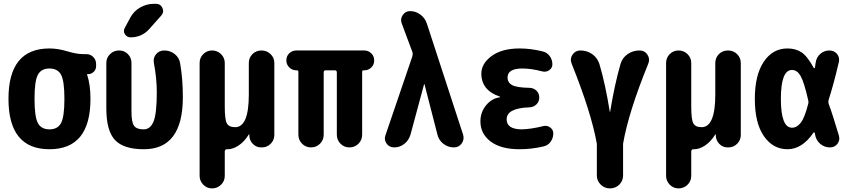

<svg xmlns="http://www.w3.org/2000/svg" viewBox="-20 -790 4540 1029"><path d="M183.1 -130.4Q201.2 -96.7 245.1 -96.7Q289.1 -96.7 307.1 -130.4Q325.2 -164.1 325.2 -260.3Q325.2 -356.4 307.1 -389.6Q289.1 -422.9 245.1 -422.9Q201.2 -422.9 183.1 -389.6Q165 -356.4 165 -260.3Q165 -164.1 183.1 -130.4ZM442.4 -500Q464.8 -500 480 -484.4Q495.1 -468.8 495.1 -446.3V-435.5Q495.1 -418 482.4 -405.3Q469.7 -392.6 452.1 -392.6H447.3Q446.3 -392.6 446.3 -391.6V-390.6Q447.3 -389.6 447.3 -388.7Q464.8 -335 464.8 -259.8Q464.8 9.8 245.1 9.8Q25.4 9.8 25.4 -260.3Q25.4 -530.3 245.1 -530.3Q290 -530.3 340.3 -515.1Q390.6 -500 424.8 -500Z M860.4 -519.5Q891.6 -519.5 916 -500.5Q940.4 -481.4 945.3 -451.2Q960 -368.2 960 -269.5Q960 10.7 750 9.8Q642.6 9.8 596.2 -39.6Q549.8 -88.9 549.8 -210V-452.1Q549.8 -480.5 569.8 -500Q589.8 -519.5 618.2 -519.5Q646.5 -519.5 665.5 -500Q684.6 -480.5 684.6 -452.1V-192.4Q684.6 -135.7 698.2 -116.2Q711.9 -96.7 750 -96.7Q786.1 -96.7 803.2 -139.6Q820.3 -182.6 820.3 -294.9Q820.3 -371.1 804.7 -452.1Q799.8 -479.5 816.4 -499.5Q833 -519.5 860.4 -519.5ZM804.7 -769.5H815.4Q840.8 -769.5 850.6 -747.1Q860.4 -724.6 843.8 -706.1L780.3 -634.8Q740.2 -589.8 679.7 -589.8Q660.2 -589.8 649.4 -606.9Q638.7 -624 649.4 -641.6L678.7 -696.3Q697.3 -730.5 731.4 -750Q765.6 -769.5 804.7 -769.5Z M1381.8 -519.5Q1410.2 -519.5 1430.2 -500Q1450.2 -480.5 1450.2 -452.1V-66.4Q1450.2 -39.1 1430.7 -19.5Q1411.1 0 1383.8 0H1379.9Q1353.5 0 1335.4 -18.6Q1317.4 -37.1 1316.4 -61.5V-69.3Q1316.4 -70.3 1315.4 -70.3Q1313.5 -70.3 1313.5 -69.3Q1289.1 -30.3 1258.8 -10.3Q1228.5 9.8 1200.2 9.8H1196.3Q1185.5 9.8 1184.6 21.5V152.3Q1184.6 180.7 1164.6 200.2Q1144.5 219.7 1116.7 219.7Q1088.9 219.7 1069.3 199.7Q1049.8 179.7 1049.8 152.3V-452.1Q1049.8 -480.5 1069.3 -500Q1088.9 -519.5 1116.7 -519.5Q1144.5 -519.5 1164.6 -500Q1184.6 -480.5 1184.6 -452.1V-219.7Q1184.6 -149.4 1195.8 -128.9Q1207 -108.4 1240.2 -108.4Q1313.5 -108.4 1313.5 -283.2V-452.1Q1313.5 -480.5 1333 -500Q1352.5 -519.5 1381.8 -519.5Z M1931.6 -519.5Q1954.1 -519.5 1969.7 -504.4Q1985.4 -489.3 1985.4 -465.8Q1985.4 -443.4 1969.7 -428.2Q1954.1 -413.1 1931.6 -413.1H1928.7Q1920.9 -413.1 1920.9 -405.3V-68.4Q1920.9 -40 1901.4 -20Q1881.8 0 1853 0Q1824.2 0 1804.7 -20Q1785.2 -40 1785.2 -68.4V-402.3Q1785.2 -413.1 1774.4 -413.1H1725.6Q1714.8 -413.1 1714.8 -402.3V-68.4Q1714.8 -40 1695.3 -20Q1675.8 0 1647 0Q1618.2 0 1598.6 -20Q1579.1 -40 1579.1 -68.4V-405.3Q1579.1 -413.1 1571.3 -413.1H1568.4Q1545.9 -413.1 1530.3 -428.7Q1514.6 -444.3 1514.6 -465.8Q1514.6 -489.3 1530.3 -504.4Q1545.9 -519.5 1568.4 -519.5Z M2267.6 -664.1 2461.9 -68.4Q2469.7 -43 2454.6 -21.5Q2439.5 0 2413.1 0Q2380.9 0 2356 -19.5Q2331.1 -39.1 2324.2 -69.3L2254.9 -338.9Q2254.9 -339.8 2253.9 -339.8Q2252.9 -339.8 2252.9 -338.9L2179.7 -67.4Q2170.9 -38.1 2147 -19Q2123 0 2092.8 0Q2066.4 0 2051.8 -20.5Q2037.1 -41 2045.9 -65.4L2190.4 -489.3Q2193.4 -502 2190.4 -510.7L2132.8 -665Q2124 -688.5 2138.7 -709.5Q2153.3 -730.5 2177.7 -730.5Q2208 -730.5 2232.9 -711.9Q2257.8 -693.4 2267.6 -664.1Z M2892.6 -114.3Q2912.1 -119.1 2928.7 -106.9Q2945.3 -94.7 2945.3 -75.2Q2945.3 -49.8 2930.7 -29.8Q2916 -9.8 2891.6 -4.9Q2828.1 9.8 2764.6 9.8Q2664.1 9.8 2609.4 -31.7Q2554.7 -73.2 2554.7 -139.6Q2554.7 -188.5 2585 -225.6Q2615.2 -262.7 2659.2 -268.6Q2660.2 -268.6 2660.2 -269.5Q2660.2 -271.5 2658.2 -272.5Q2560.5 -305.7 2559.6 -394.5Q2559.6 -449.2 2614.7 -489.7Q2669.9 -530.3 2764.6 -530.3Q2825.2 -530.3 2887.7 -514.6Q2912.1 -508.8 2926.3 -489.3Q2940.4 -469.7 2940.4 -445.3Q2940.4 -425.8 2923.8 -414.1Q2907.2 -402.3 2886.7 -407.2Q2827.1 -422.9 2780.3 -422.9Q2700.2 -422.9 2700.2 -375Q2700.2 -346.7 2725.6 -333.5Q2751 -320.3 2818.4 -319.3Q2840.8 -318.4 2855.5 -303.7Q2870.1 -289.1 2870.1 -267.1Q2870.1 -245.1 2855 -230.5Q2839.8 -215.8 2818.4 -214.8Q2695.3 -210.9 2695.3 -150.4Q2695.3 -97.7 2775.4 -96.7Q2824.2 -97.7 2892.6 -114.3Z M3407.2 -519.5Q3435.5 -519.5 3450.2 -496.6Q3464.8 -473.6 3454.1 -448.2Q3347.7 -186.5 3319.3 -19.5V150.4Q3319.3 179.7 3298.8 199.7Q3278.3 219.7 3249 219.7Q3219.7 219.7 3199.2 199.2Q3178.7 178.7 3178.7 150.4V-19.5Q3149.4 -185.5 3043.9 -448.2Q3033.2 -474.6 3048.3 -497.1Q3063.5 -519.5 3090.8 -519.5Q3126 -519.5 3153.8 -500Q3181.6 -480.5 3192.4 -447.3Q3224.6 -338.9 3248 -191.4Q3248 -190.4 3249 -190.4Q3250 -190.4 3250 -191.4Q3274.4 -339.8 3305.7 -447.3Q3315.4 -480.5 3343.8 -500Q3372.1 -519.5 3407.2 -519.5Z M3881.8 -519.5Q3910.2 -519.5 3930.2 -500Q3950.2 -480.5 3950.2 -452.1V-66.4Q3950.2 -39.1 3930.7 -19.5Q3911.1 0 3883.8 0H3879.9Q3853.5 0 3835.4 -18.6Q3817.4 -37.1 3816.4 -61.5V-69.3Q3816.4 -70.3 3815.4 -70.3Q3813.5 -70.3 3813.5 -69.3Q3789.1 -30.3 3758.8 -10.3Q3728.5 9.8 3700.2 9.8H3696.3Q3685.5 9.8 3684.6 21.5V152.3Q3684.6 180.7 3664.6 200.2Q3644.5 219.7 3616.7 219.7Q3588.9 219.7 3569.3 199.7Q3549.8 179.7 3549.8 152.3V-452.1Q3549.8 -480.5 3569.3 -500Q3588.9 -519.5 3616.7 -519.5Q3644.5 -519.5 3664.6 -500Q3684.6 -480.5 3684.6 -452.1V-219.7Q3684.6 -149.4 3695.8 -128.9Q3707 -108.4 3740.2 -108.4Q3813.5 -108.4 3813.5 -283.2V-452.1Q3813.5 -480.5 3833 -500Q3852.5 -519.5 3881.8 -519.5Z M4311.5 -233.4Q4314.5 -243.2 4311.5 -252.9Q4289.1 -351.6 4270.5 -383.3Q4252 -415 4224.6 -415Q4165 -415 4165 -260.3Q4165 -105.5 4224.6 -105.5Q4251 -105.5 4272 -132.8Q4293 -160.2 4311.5 -233.4ZM4420.9 -234.4Q4442.4 -176.8 4475.6 -64.5Q4483.4 -40 4468.8 -20Q4454.1 0 4427.7 0Q4398.4 0 4376 -19Q4353.5 -38.1 4348.6 -67.4Q4347.7 -68.4 4347.7 -72.3Q4347.7 -76.2 4346.7 -77.1Q4345.7 -80.1 4343.3 -80.6Q4340.8 -81.1 4339.8 -79.1Q4279.3 9.8 4200.2 9.8Q4123 9.8 4074.2 -60.1Q4025.4 -129.9 4025.4 -259.8Q4025.4 -387.7 4073.2 -459Q4121.1 -530.3 4200.2 -530.3Q4244.1 -530.3 4275.4 -509.8Q4306.6 -489.3 4340.8 -426.8Q4343.8 -422.9 4346.7 -425.8Q4347.7 -426.8 4347.7 -428.7Q4347.7 -433.6 4349.6 -441.9Q4351.6 -450.2 4351.6 -455.1Q4355.5 -483.4 4376.5 -501.5Q4397.5 -519.5 4424.8 -519.5Q4450.2 -519.5 4465.8 -501Q4481.4 -482.4 4475.6 -457Q4447.3 -335.9 4420.9 -254.9Q4418 -244.1 4420.9 -234.4Z"/></svg>

Font: Rounded-X Mgen+ 2m bold
Style: Bold
Weight: 700
Designer: [Source Han Sans]
Ryoko NISHIZUKA  (kana & ideographs); Paul D. Hunt (Latin, Greek & Cyrillic); Wenlong ZHANG  (bopomofo
Version: Version 1.059.20150602